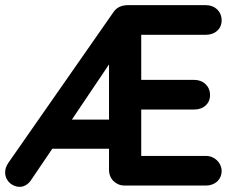

<svg xmlns="http://www.w3.org/2000/svg" viewBox="-25 -720 923 745"><path d="M94 -19 178 -143H398V-61C398 -26 424 0 459 0H774C809 0 835 -23 835 -57C835 -87 809 -115 774 -115H523V-295H729C764 -295 790 -317 790 -351C790 -386 764 -410 729 -410H523V-585H774C809 -585 835 -607 835 -641C835 -676 809 -700 774 -700H472C451 -700 430 -694 416 -674L8 -89C-1 -76 -6 -62 -5 -48C-3 -15 25 5 51 5C67 5 82 -3 94 -19ZM398 -256H254L398 -470Z"/></svg>

Font: Hotpoint
Style: Bold
Weight: 700
Designer: Andrew Paglinawan, Luciano Perondi, Riccardo Olocco
Foundry: CAST Cooperativa Anonima Servizi Tipografici
Version: Version 1.000;PS 2.1;hotconv 16.6.51;makeotf.lib2.5.65220